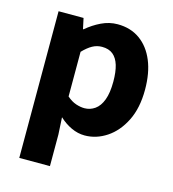

<svg xmlns="http://www.w3.org/2000/svg" viewBox="-116 -673 882 980"><g transform="rotate(15 325.5 -183.5)"><path d="M76 211V-564H208L220 -508H223Q258 -538 299.5 -558Q341 -578 385 -578Q454 -578 503.5 -542.5Q553 -507 579.5 -443Q606 -379 606 -291Q606 -194 572 -126Q538 -58 483.5 -22Q429 14 368 14Q332 14 297.5 -2Q263 -18 233 -46L238 44V211ZM331 -120Q361 -120 386 -137.5Q411 -155 425 -192.5Q439 -230 439 -289Q439 -341 428.5 -375.5Q418 -410 396 -428Q374 -446 338 -446Q311 -446 287.5 -433Q264 -420 238 -393V-157Q262 -136 286 -128Q310 -120 331 -120Z"/></g></svg>

Font: Noto Sans SC Thin ExtraBold
Style: Regular
Weight: 800
Version: Version 2.004-H2;hotconv 1.0.118;makeotfexe 2.5.65603